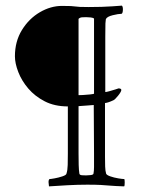

<svg xmlns="http://www.w3.org/2000/svg" viewBox="-20 -658 512 682"><path d="M353 -292V-113Q353 -110 353 -107Q353 -104 353 -101Q353 -82 353.5 -66.5Q354 -51 357 -41Q359 -36 372 -31.5Q385 -27 400 -24.5Q415 -22 421 -22Q423 -22 423 -10Q423 2 421 4Q390 3 372.5 1.5Q355 0 338 -1Q321 -2 290 -2Q256 -2 219.5 0Q183 2 154 4Q153 -1 152.5 -10Q152 -19 156 -22Q160 -22 174 -24.5Q188 -27 201.5 -31.5Q215 -36 216 -41Q220 -53 220.5 -72Q221 -91 221 -113V-280Q174 -280 139 -298Q104 -316 80.5 -343.5Q57 -371 45 -402Q33 -433 33 -458Q33 -511 58 -551.5Q83 -592 121.5 -614.5Q160 -637 200 -637Q222 -637 231.5 -636.5Q241 -636 247.5 -635Q254 -634 263.5 -633.5Q273 -633 295 -633Q344 -633 378.5 -635.5Q413 -638 413 -638Q417 -634 416.5 -622.5Q416 -611 412 -609Q401 -609 380.5 -604Q360 -599 356 -590Q355 -585 354.5 -575Q354 -565 354 -527V-331Q357 -331 368.5 -334Q380 -337 390.5 -340.5Q401 -344 401 -344Q411 -344 411 -338Q410 -331 399 -317.5Q388 -304 383 -302Q364 -293 353 -292ZM314 -325V-592Q311 -595 302.5 -596Q294 -597 286 -597Q279 -597 271.5 -596.5Q264 -596 259 -591V-320Q262 -320 274.5 -320.5Q287 -321 299.5 -322.5Q312 -324 314 -325ZM313 -285Q303 -284 287 -283Q271 -282 259 -281V-113Q259 -91 259.5 -72Q260 -53 262 -41Q263 -36 271.5 -35.5Q280 -35 285 -35Q286 -35 286 -35Q291 -35 301 -36Q311 -37 312 -41Q314 -51 314 -65Q314 -79 314 -95Q314 -100 314 -104.5Q314 -109 314 -113Z"/></svg>

Font: Amiri
Style: Regular
Weight: 400
Designer: Khaled Hosny
Version: Version 0.114